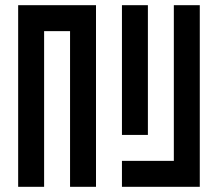

<svg xmlns="http://www.w3.org/2000/svg" viewBox="-20 -720 840 740"><path d="M50 -700V0H150V-600H250V0H350V-700ZM650 -100H450V0H750V-700H650ZM450 -700V-200H550V-700Z"/></svg>

Font: Mourier
Style: Regular
Weight: 400
Designer: Eric Mourier
Foundry: Velvetyne Type Foundry
Version: Version 2.000;hotconv 1.0.109;makeotfexe 2.5.65596